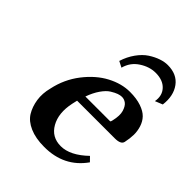

<svg xmlns="http://www.w3.org/2000/svg" viewBox="-190 -758 874 874"><g transform="rotate(45 247.0 -321.0)"><path d="M453.1 -494.1Q460.4 -535.2 436 -561.5Q411.6 -587.9 364.7 -587.9Q325.2 -587.9 287.4 -563.2Q249.5 -538.6 237.8 -494.1L209 -508.8Q220.7 -545.9 241.7 -575.2Q262.7 -604.5 287.1 -620.4Q311.5 -636.2 334.7 -644Q357.9 -651.9 378.4 -651.9Q438 -651.9 467.5 -611.6Q497.1 -571.3 489.3 -508.8ZM214.4 -285.2H374.5Q377 -287.1 378.9 -295.9Q388.2 -335.4 380.9 -359.1Q373.5 -382.8 361.1 -392.3Q348.6 -401.9 333.5 -401.9Q323.2 -401.9 310.5 -397.5Q297.9 -393.1 280 -382.1Q262.2 -371.1 244.6 -345.9Q227.1 -320.8 214.4 -285.2ZM420.4 -108.9 440.9 -87.9Q371.6 10.3 243.7 9.8Q188.5 9.8 150.1 -7.1Q111.8 -23.9 94.2 -52.7Q76.7 -81.5 71 -119.1Q65.4 -156.7 76.2 -198.2Q91.8 -271.5 136.2 -328.9Q180.7 -386.2 235.1 -415Q289.6 -443.8 343.3 -443.8Q385.7 -443.8 416.3 -433.3Q446.8 -422.9 462.9 -406Q479 -389.2 486.6 -365.2Q494.1 -341.3 493.7 -317.4Q493.2 -293.5 487.3 -266.1Q482.9 -245.1 443.8 -245.1H201.2Q198.2 -231.4 195.3 -219.2Q179.7 -145.5 208 -95.7Q236.3 -45.9 294.9 -45.9Q355 -45.9 420.4 -108.9Z"/></g></svg>

Font: Linux Libertine Slanted
Style: Semibold Slanted
Weight: 600
Designer: Philipp H. Poll
Foundry: Philipp H. Poll
Version: Version 5.1.1